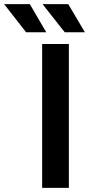

<svg xmlns="http://www.w3.org/2000/svg" viewBox="-111 -914 450 934"><path d="M94 -700H224V0H94ZM-91 -894H34L114 -757H16ZM96 -894H221L302 -757H204Z"/></svg>

Font: APTA Sans SemiBold
Style: Bold
Weight: 600
Version: Version 7.200